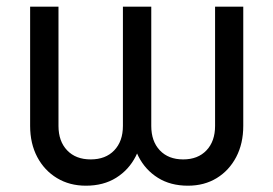

<svg xmlns="http://www.w3.org/2000/svg" viewBox="-20 -556 833 585"><path d="M241.7 9.8Q191.9 9.8 153.6 -13.4Q115.2 -36.6 93.5 -77.6Q71.8 -118.7 71.8 -172.4V-535.6H158.2V-172.4Q158.2 -125.5 184.6 -97.9Q210.9 -70.3 256.3 -70.3Q301.8 -70.3 328.1 -97.9Q354.5 -125.5 354.5 -172.4V-535.6H440.9V-172.4Q440.9 -125.5 467 -97.9Q493.2 -70.3 538.1 -70.3Q583 -70.3 609.1 -97.9Q635.3 -125.5 635.3 -172.4V-535.6H721.2V-172.4Q721.2 -118.7 699.7 -77.6Q678.2 -36.6 640.4 -13.4Q602.5 9.8 552.7 9.8Q499.5 9.8 461.2 -14.2Q422.9 -38.1 401.9 -79.3Q380.9 -120.6 380.9 -172.4H414.6Q414.6 -121.1 393.6 -79.8Q372.6 -38.6 334 -14.4Q295.4 9.8 241.7 9.8Z"/></svg>

Font: Inter 20pt
Style: Regular
Weight: 400
Version: Version 4.001;git-66647c0bb